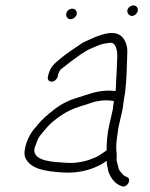

<svg xmlns="http://www.w3.org/2000/svg" viewBox="-20 -644 554 710"><path d="M193.1 -360 194.7 -367C196.3 -373.7 199.6 -382.2 204.3 -387C219 -397.7 228.3 -406.7 244 -418C266.4 -434 292 -454.8 317.4 -465C337.2 -473.3 351.4 -481 372.7 -484L389.2 -486C397.8 -486 403.5 -480 406.4 -474C414.2 -457.4 414.5 -443.8 413 -420L412.2 -395C411.4 -379.2 410.4 -359.1 409.3 -341.5C408.7 -331.4 409.3 -317.6 406.9 -307C398.5 -308.3 390.3 -309 382.3 -309C338 -309 304.1 -294.4 267.3 -283C231.5 -272.5 203.4 -257.9 175.3 -235C156.5 -220.7 134.6 -201.4 120.5 -184C115.6 -177.3 111 -172 106.8 -168C86.4 -145.3 61.6 -88.1 73.9 -60C93.6 -17.9 148.7 -10.2 215.4 -6C277.6 -2.1 335.3 -20.6 374.3 -49C375.7 -41 375.1 -31.7 377.8 -25L380.5 -11C386.9 8.6 400.3 30 419.8 40L428.8 44C449.3 53.7 468.5 19.6 450.5 11L441.4 7C437.8 5 434.3 1.7 430.7 -3C423.4 -11.1 418.3 -16.5 417.2 -27L413.5 -41C412.2 -44.3 411.5 -48.3 411.2 -53L411.6 -72C409.7 -90.4 408.8 -108 412 -130C414.5 -145.5 416 -164.6 419.8 -181L431.3 -231C433.5 -240.3 434.9 -249.3 435.6 -258L439.6 -284C441.9 -294 443.3 -304.7 444 -316C448.4 -355.4 448.8 -389.4 450 -426.5L450.7 -449C452.5 -477.8 440.3 -506.3 418.4 -517C393.6 -529 359.5 -517.2 334.3 -508C317.6 -499.8 297.4 -493.2 281.5 -483C255.9 -465.4 226.1 -446.7 203.1 -427C183.3 -410.1 166 -398.6 158.7 -367L157.1 -360C154.9 -350.5 160.8 -342 170.5 -342C180.1 -342 190.9 -350.5 193.1 -360ZM451 -606.5C448.7 -596.6 457.7 -585 467.6 -585C477.5 -585 487 -593.6 489.3 -603.5C491.8 -614.3 484.3 -624 473.6 -624C463.7 -624 453.3 -616.4 451 -606.5ZM225.3 -594.5C222.7 -583.5 229.5 -573 240.8 -573C250.7 -573 261.3 -581.6 263.6 -591.5C266.2 -602.8 257.8 -612 246.8 -612C236.9 -612 227.5 -604.4 225.3 -594.5ZM401.3 -270C400.8 -264.7 399.9 -259.7 398.9 -255C398.4 -247 397.1 -238.7 395.1 -230L383.8 -181C376.6 -149.7 373.8 -112.5 374.3 -88C362.6 -80.8 351.6 -71.2 339 -65C308.3 -49.9 268.5 -38.9 225.7 -42C177 -45.1 107.4 -46.8 106.5 -89L109.5 -102C112.1 -107.3 114.6 -113.7 116.9 -121C120.8 -132.3 125.7 -139.5 131.9 -147C142.7 -159.6 153.7 -174.1 167.2 -187C198.7 -214.7 229.8 -235.3 271.5 -249L300.6 -258C321.6 -266.7 346.3 -273 373.5 -273C382.7 -273 394 -272 401.3 -270Z"/></svg>

Font: HoneyBee
Style: LitIt
Weight: 300
Foundry: Cannot Into Space Fonts
Version: Version 0.89